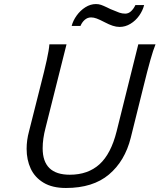

<svg xmlns="http://www.w3.org/2000/svg" viewBox="-20 -915 787 947"><path d="M688 -489.3 625 -235.8Q596.2 -120.6 517.3 -54.2Q438.5 12.2 305.2 12.2Q238.3 12.2 195.1 -13.7Q151.9 -39.6 131.6 -83Q111.3 -126.5 111.3 -181.2Q111.3 -223.6 123 -266.6L179.2 -489.3Q199.2 -566.4 210.4 -617.7Q221.7 -668.9 223.6 -696.3H308.1L204.6 -284.2Q190.4 -230.5 190.4 -183.6Q190.4 -53.2 324.2 -53.2Q413.6 -53.2 470.5 -104.5Q527.3 -155.8 555.2 -267.1L662.1 -696.3H747.1Q735.8 -668.9 721.7 -618.9Q707.5 -568.8 688 -489.3ZM453.1 -895Q466.8 -895 478 -891.1Q489.3 -887.2 506.8 -878.9L524.9 -870.1Q554.7 -857.4 568.8 -852.5Q583 -847.7 597.7 -847.7Q613.8 -847.7 626.7 -859.9Q639.6 -872.1 647.9 -890.1H690.9Q684.1 -862.8 666.5 -837.9Q648.9 -813 623.5 -797.6Q598.1 -782.2 570.3 -782.2Q553.2 -782.2 535.6 -788.1Q518.1 -793.9 497.6 -804.7Q471.2 -818.4 456.8 -823.7Q442.4 -829.1 429.2 -829.1Q411.6 -829.1 397.9 -817.1Q384.3 -805.2 377 -787.1H333.5Q340.3 -813.5 358.2 -838.4Q376 -863.3 401.1 -879.2Q426.3 -895 453.1 -895Z"/></svg>

Font: Lesson One Light
Style: Italic
Weight: 300
Italic angle: -14°
Designer: But Ko, Victor Gaultney, Annie Olsen, Julie Remington, Don Collingsworth, Eric Hays, Becca Hirsbrunner
Version: Version 1.100